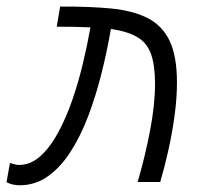

<svg xmlns="http://www.w3.org/2000/svg" viewBox="-24 -547 630 577"><path d="M389.6 0Q411.6 -74.7 426.8 -153.6Q441.9 -232.4 441.9 -295.4Q441.9 -350.6 429.9 -384.3Q418 -418 388.9 -435.3Q359.9 -452.6 309.1 -460L308.6 -456.5Q297.4 -391.6 280.8 -325.4Q264.2 -259.3 241.5 -199.2Q218.8 -139.2 188.7 -92Q158.7 -44.9 120.6 -17.6Q82.5 9.8 35.2 9.8Q26.4 9.8 15.9 7.8Q5.4 5.9 -4.4 0.5L5.9 -57.1Q17.1 -53.7 22.7 -52.5Q28.3 -51.3 33.2 -51.3Q67.9 -51.3 97.2 -77.6Q126.5 -104 150.4 -147.9Q174.3 -191.9 193.1 -246.1Q211.9 -300.3 225.3 -356.9Q238.8 -413.6 247.6 -463.9V-464.8Q225.6 -465.8 200.4 -466.3Q175.3 -466.8 146.5 -466.8L156.7 -527.3Q244.1 -527.8 309.8 -521.5Q375.5 -515.1 419.7 -492.7Q463.9 -470.2 485.8 -424.1Q507.8 -377.9 507.8 -298.8Q507.8 -251.5 500.5 -198.5Q493.2 -145.5 481.7 -94.2Q470.2 -43 457.5 0Z"/></svg>

Font: Cascadia Code Light
Style: Italic
Weight: 300
Italic angle: -10°
Monospace: yes
Designer: Aaron Bell
Foundry: Saja Typeworks
Version: Version 2404.023; ttfautohint (v1.8.4)